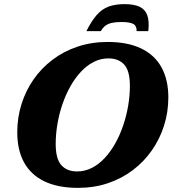

<svg xmlns="http://www.w3.org/2000/svg" viewBox="-20 -894 834 929"><path d="M249.5 -197.5Q249.5 -125 276.8 -94.8Q304 -64.5 353 -64.5Q391 -64.5 424.8 -81.8Q458.5 -99 487 -129.8Q515.5 -160.5 538 -200.8Q560.5 -241 576.2 -287.5Q592 -334 600.2 -382.8Q608.5 -431.5 608.5 -478.5Q608.5 -551 581.2 -581.2Q554 -611.5 504.5 -611.5Q467 -611.5 433.2 -594.2Q399.5 -577 371 -546.2Q342.5 -515.5 320 -475.2Q297.5 -435 281.8 -388.8Q266 -342.5 257.8 -293.5Q249.5 -244.5 249.5 -197.5ZM794.5 -422.5Q794.5 -352 774 -287Q753.5 -222 715.2 -167Q677 -112 623 -71Q569 -30 502 -7.5Q435 15 357 15Q260.5 15 195 -16.5Q129.5 -48 96.5 -108Q63.5 -168 63.5 -254Q63.5 -324.5 83.8 -389.5Q104 -454.5 142.2 -509.5Q180.5 -564.5 234.5 -605.2Q288.5 -646 355.8 -668.5Q423 -691 501 -691Q597.5 -691 663 -659.5Q728.5 -628 761.5 -568Q794.5 -508 794.5 -422.5ZM568 -787.5Q541 -787.5 522.2 -783.5Q503.5 -779.5 490.5 -770Q477.5 -760.5 468 -743.5H398Q423 -793 448 -821.5Q473 -850 505.2 -862Q537.5 -874 582.5 -874Q628 -874 655 -861.5Q682 -849 692.5 -820.5Q703 -792 697.5 -743.5H641Q642 -768.5 625 -778Q608 -787.5 568 -787.5Z"/></svg>

Font: Newsreader 16pt 16pt ExtraBold
Style: Italic
Weight: 800
Italic angle: -17°
Version: Version 1.003